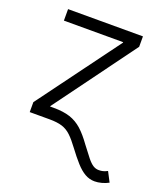

<svg xmlns="http://www.w3.org/2000/svg" viewBox="-134 -615 789 913"><g transform="rotate(20 260.5 -158.5)"><path d="M48.8 0V-50.3L352.5 -461.9V-464.4H52.7V-522.5H431.6V-469.7L130.9 -60.1V0ZM450.7 204.1Q424.3 204.1 401.4 190.9Q378.4 177.7 355 151.6Q331.5 125.5 303.2 87.4Q278.8 54.2 258.3 34.9Q237.8 15.6 212.9 7.8Q188 0 148.9 0H99.1V-58.1H148.9Q198.2 -58.1 232.2 -46.9Q266.1 -35.6 293.5 -11Q320.8 13.7 350.1 54.7Q376 89.4 392.3 109.6Q408.7 129.9 422.1 138.4Q435.5 147 451.2 147Q462.9 147 472.7 144.5Q482.4 142.1 494.6 135.7L520.5 185.5Q504.4 194.3 485.8 199.2Q467.3 204.1 450.7 204.1Z"/></g></svg>

Font: Inter 28pt Light
Style: Regular
Weight: 300
Designer: Rasmus Andersson
Foundry: rsms
Version: Version 4.001;git-66647c0bb